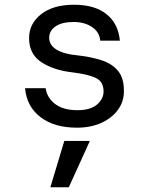

<svg xmlns="http://www.w3.org/2000/svg" viewBox="-20 -528 640 812"><path d="M305 12Q210 12 151.5 -32.5Q93 -77 86 -155H173Q179 -114 213.5 -88Q248 -62 307 -62Q363 -62 390.5 -86Q418 -110 418 -141Q418 -183 385 -198.5Q352 -214 286 -222Q207 -231 155 -265Q103 -299 103 -367Q103 -428 154 -468Q205 -508 293 -508Q380 -508 430 -468.5Q480 -429 487 -356H404Q401 -392 369.5 -413.5Q338 -435 291 -435Q242 -435 215 -416.5Q188 -398 188 -368Q188 -338 218.5 -318.5Q249 -299 315 -293Q367 -287 410 -273Q453 -259 478.5 -229Q504 -199 504 -145Q505 -100 479.5 -64.5Q454 -29 409 -8.5Q364 12 305 12ZM193 264 252 68H360L271 264Z"/></svg>

Font: DM Mono
Style: Regular
Weight: 400
Designer: Colophon Foundry
Foundry: Colophon Foundry
Version: Version 1.000; ttfautohint (v1.8.2.53-6de2)